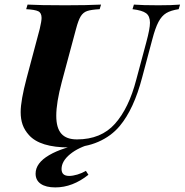

<svg xmlns="http://www.w3.org/2000/svg" viewBox="-20 -628 804 836"><path d="M501 -79Q464 -35 408 -10.5Q352 14 281 14Q154 14 106 -40Q87 -61 78.5 -85Q70 -109 70 -140Q70 -190 96 -288L153 -502Q161 -536 161 -550Q161 -572 146.5 -579Q132 -586 94 -588L100 -608Q151 -605 265 -605Q359 -605 420 -608L414 -588Q377 -586 359.5 -580Q342 -574 331.5 -557Q321 -540 311 -502L249 -271Q225 -181 225 -124Q225 -71 247 -46Q269 -21 315 -21Q420 -21 480.5 -89Q541 -157 573 -280L617 -444Q633 -503 633 -529Q633 -558 616 -570.5Q599 -583 557 -588L563 -608Q600 -605 670 -605Q729 -605 764 -608L758 -588Q724 -583 704 -571Q684 -559 670 -532.5Q656 -506 643 -456L599 -291Q563 -153 501 -79ZM248 108Q248 138 281 138Q297 138 317 132Q337 126 354 116L365 133Q296 188 221 188Q180 188 157.5 172.5Q135 157 135 128Q135 82 194 47.5Q253 13 351 -3H383Q322 13 285 43.5Q248 74 248 108Z"/></svg>

Font: Playfair Display SC
Style: Bold Italic
Weight: 700
Italic angle: -14°
Designer: Claus Eggers Sørensen
Foundry: Claus Eggers Sørensen
Version: Version 1.200; ttfautohint (v1.6)